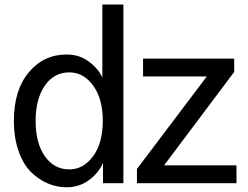

<svg xmlns="http://www.w3.org/2000/svg" viewBox="-20 -791 1069 829"><path d="M40 -269.5Q40 -402.3 104.5 -479Q168.9 -555.7 267.6 -555.7Q322.3 -555.7 363.3 -525.4Q404.3 -495.1 421.9 -456.1V-771.5H512.7V0H424.8V-87.9Q405.3 -43 363.3 -12.7Q321.3 17.6 267.6 17.6Q226.6 17.6 187.5 1.5Q148.4 -14.6 114.7 -47.4Q81.1 -80.1 60.5 -137.7Q40 -195.3 40 -269.5ZM133.8 -269.5Q133.8 -172.9 173.8 -116.2Q213.9 -59.6 279.3 -59.6Q339.8 -59.6 381.8 -116.2Q423.8 -172.9 423.8 -269.5Q423.8 -364.3 382.3 -421.4Q340.8 -478.5 279.3 -478.5Q212.9 -478.5 173.3 -420.9Q133.8 -363.3 133.8 -269.5ZM571.3 0V-61.5L873 -460.9H597.7V-538.1H991.2V-480.5L688.5 -77.1H1001V0Z"/></svg>

Font: Gothic A1 Medium
Style: Regular
Weight: 500
Designer: HanYang I&C Co.,Ltd.
Foundry: HanYang I&C Co.,Ltd.
Version: Version 2.50